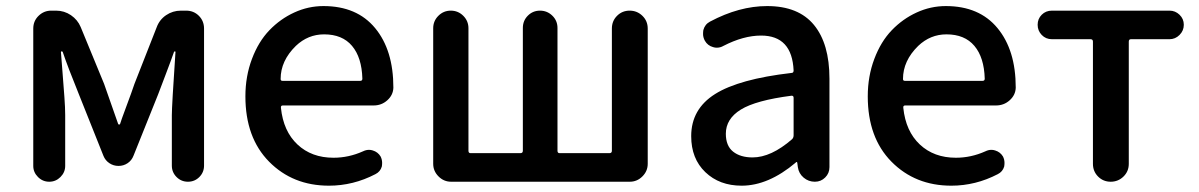

<svg xmlns="http://www.w3.org/2000/svg" viewBox="-20 -584 3852 617"><path d="M86.9 -50.8V-492.2Q86.9 -516.6 104 -533.2Q121.1 -549.8 144.5 -549.8H160.2Q186.5 -549.8 208 -535.2Q229.5 -520.5 239.3 -497.1L314.5 -314.5Q356.4 -194.3 359.4 -186.5Q360.4 -183.6 362.8 -183.6Q365.2 -183.6 366.2 -186.5Q368.2 -194.3 385.7 -241.2Q403.3 -288.1 412.1 -314.5L483.4 -496.1Q492.2 -520.5 513.7 -535.2Q535.2 -549.8 561.5 -549.8H578.1Q602.5 -549.8 619.1 -533.2Q635.7 -516.6 635.7 -492.2V-51.8Q635.7 -30.3 620.6 -15.1Q605.5 0 584 0Q562.5 0 547.4 -15.1Q532.2 -30.3 532.2 -51.8V-213.9Q532.2 -243.2 543.9 -417Q543.9 -418.9 542 -418.9Q540 -418.9 539.1 -417Q530.3 -391.6 511.7 -342.8Q493.2 -293.9 488.3 -281.2L409.2 -84Q403.3 -68.4 390.1 -59.6Q377 -50.8 360.8 -50.8Q344.7 -50.8 331.5 -59.6Q318.4 -68.4 312.5 -83L233.4 -281.2Q197.3 -370.1 181.6 -417Q180.7 -418.9 178.2 -418.9Q175.8 -418.9 175.8 -417Q176.8 -402.3 180.7 -354Q184.6 -305.7 187 -271.5Q189.5 -237.3 189.5 -213.9V-50.8Q189.5 -30.3 174.3 -15.1Q159.2 0 138.2 0Q117.2 0 102.1 -15.1Q86.9 -30.3 86.9 -50.8Z M1037.1 12.7Q920.9 12.7 844.7 -64.5Q768.6 -141.6 768.6 -274.4Q768.6 -338.9 789.6 -394.5Q810.5 -450.2 845.7 -486.8Q880.9 -523.4 925.8 -543.9Q970.7 -564.5 1019.5 -564.5Q1127 -564.5 1185.5 -493.7Q1244.1 -422.9 1244.1 -302.7Q1244.1 -302.7 1244.1 -301.8Q1243.2 -278.3 1224.6 -261.7Q1206.1 -245.1 1180.7 -245.1H888.7Q881.8 -245.1 882.8 -237.3Q890.6 -162.1 936 -119.6Q981.4 -77.1 1051.8 -77.1Q1100.6 -77.1 1146.5 -97.7Q1156.2 -102.5 1166 -102.5Q1171.9 -102.5 1177.7 -100.6Q1194.3 -95.7 1203.1 -81.1Q1208 -71.3 1208 -60.5Q1208 -54.7 1207 -48.8Q1202.1 -32.2 1186.5 -24.4Q1115.2 12.7 1037.1 12.7ZM881.8 -330.1Q881.8 -324.2 887.7 -324.2H1137.7Q1144.5 -324.2 1144.5 -331.1Q1144.5 -331.1 1144.5 -331.1Q1142.6 -399.4 1111.3 -436.5Q1080.1 -473.6 1021.5 -473.6Q969.7 -473.6 930.7 -436.5Q881.8 -388.7 881.8 -330.1Z M1429.7 0Q1406.2 0 1389.2 -17.1Q1372.1 -34.2 1372.1 -57.6V-493.2Q1372.1 -516.6 1388.7 -533.2Q1405.3 -549.8 1428.7 -549.8Q1452.1 -549.8 1468.8 -533.2Q1485.4 -516.6 1485.4 -493.2V-99.6Q1485.4 -91.8 1492.2 -91.8H1652.3Q1660.2 -91.8 1660.2 -99.6V-494.1Q1660.2 -517.6 1676.3 -533.7Q1692.4 -549.8 1715.3 -549.8Q1738.3 -549.8 1754.9 -533.7Q1771.5 -517.6 1771.5 -494.1V-99.6Q1771.5 -91.8 1778.3 -91.8H1938.5Q1946.3 -91.8 1946.3 -99.6V-492.2Q1946.3 -516.6 1962.9 -533.2Q1979.5 -549.8 2003.4 -549.8Q2027.3 -549.8 2044.4 -533.2Q2061.5 -516.6 2061.5 -492.2V-57.6Q2061.5 -34.2 2044.4 -17.1Q2027.3 0 2003.9 0Z M2363.3 12.7Q2292 12.7 2246.6 -30.8Q2201.2 -74.2 2201.2 -146.5Q2201.2 -233.4 2277.8 -281.7Q2354.5 -330.1 2523.4 -349.6Q2530.3 -349.6 2530.3 -357.4Q2525.4 -469.7 2425.8 -469.7Q2369.1 -469.7 2304.7 -436.5Q2294.9 -430.7 2283.2 -430.7Q2277.3 -430.7 2271.5 -432.6Q2253.9 -437.5 2245.1 -453.1Q2239.3 -463.9 2239.3 -474.6Q2239.3 -481.4 2240.2 -487.3Q2245.1 -505.9 2261.7 -514.6Q2355.5 -564.5 2445.3 -564.5Q2545.9 -564.5 2595.7 -503.9Q2645.5 -443.4 2645.5 -331.1V-46.9Q2645.5 -27.3 2631.8 -13.7Q2618.2 0 2598.6 0Q2578.1 0 2562.5 -13.2Q2546.9 -26.4 2543.9 -46.9L2542 -61.5Q2541 -63.5 2539.6 -63.5Q2538.1 -63.5 2537.1 -61.5Q2449.2 12.7 2363.3 12.7ZM2398.4 -78.1Q2458 -78.1 2525.4 -136.7Q2530.3 -141.6 2530.3 -149.4V-269.5Q2530.3 -276.4 2524.4 -276.4Q2524.4 -276.4 2523.4 -276.4Q2409.2 -261.7 2360.8 -231.9Q2312.5 -202.1 2312.5 -154.3Q2312.5 -115.2 2335.9 -96.7Q2359.4 -78.1 2398.4 -78.1Z M3037.1 12.7Q2920.9 12.7 2844.7 -64.5Q2768.6 -141.6 2768.6 -274.4Q2768.6 -338.9 2789.6 -394.5Q2810.5 -450.2 2845.7 -486.8Q2880.9 -523.4 2925.8 -543.9Q2970.7 -564.5 3019.5 -564.5Q3127 -564.5 3185.5 -493.7Q3244.1 -422.9 3244.1 -302.7Q3244.1 -302.7 3244.1 -301.8Q3243.2 -278.3 3224.6 -261.7Q3206.1 -245.1 3180.7 -245.1H2888.7Q2881.8 -245.1 2882.8 -237.3Q2890.6 -162.1 2936 -119.6Q2981.4 -77.1 3051.8 -77.1Q3100.6 -77.1 3146.5 -97.7Q3156.2 -102.5 3166 -102.5Q3171.9 -102.5 3177.7 -100.6Q3194.3 -95.7 3203.1 -81.1Q3208 -71.3 3208 -60.5Q3208 -54.7 3207 -48.8Q3202.1 -32.2 3186.5 -24.4Q3115.2 12.7 3037.1 12.7ZM2881.8 -330.1Q2881.8 -324.2 2887.7 -324.2H3137.7Q3144.5 -324.2 3144.5 -331.1Q3144.5 -331.1 3144.5 -331.1Q3142.6 -399.4 3111.3 -436.5Q3080.1 -473.6 3021.5 -473.6Q2969.7 -473.6 2930.7 -436.5Q2881.8 -388.7 2881.8 -330.1Z M3492.2 -57.6V-450.2Q3492.2 -458 3484.4 -458H3360.4Q3340.8 -458 3327.6 -471.7Q3314.5 -485.4 3314.5 -504.4Q3314.5 -523.4 3327.6 -536.6Q3340.8 -549.8 3360.4 -549.8H3738.3Q3756.8 -549.8 3770.5 -536.6Q3784.2 -523.4 3784.2 -504.4Q3784.2 -485.4 3770.5 -471.7Q3756.8 -458 3738.3 -458H3614.3Q3607.4 -458 3607.4 -450.2V-57.6Q3607.4 -33.2 3590.3 -16.6Q3573.2 0 3549.3 0Q3525.4 0 3508.8 -16.6Q3492.2 -33.2 3492.2 -57.6Z"/></svg>

Font: Gen Jyuu Gothic P Medium
Style: Regular
Weight: 500
Designer: [Source Han Sans]
Ryoko NISHIZUKA  (kana & ideographs); Paul D. Hunt (Latin, Greek & Cyrillic); Wenlong ZHANG  (bopomofo
Version: Version 1.002.20150607